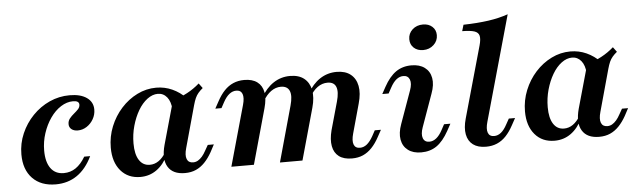

<svg xmlns="http://www.w3.org/2000/svg" viewBox="-44 -797 3193 963"><g transform="rotate(-5 1552.5 -315.0)"><path d="M202.7 11.3Q128.4 11.3 85.9 -32.6Q43.4 -76.5 43.4 -153.4Q43.4 -208.6 65 -258.1Q86.5 -307.7 123.6 -346.1Q160.8 -384.5 208.7 -406.3Q256.7 -428 309.9 -428Q365 -428 396.2 -405.9Q427.4 -383.8 427.4 -345.8Q427.4 -320.2 414.7 -297.9Q402 -275.6 381.2 -262.1Q360.3 -248.5 336.2 -248.5Q316.5 -248.5 304.5 -258.1Q292.4 -267.6 292.4 -283.9Q292.4 -300.3 302 -312.2Q311.6 -324.2 324.1 -334.3Q336.5 -344.4 345.8 -354.3Q355 -364.2 355 -376.8Q355 -396.5 324.4 -396.5Q293.1 -396.5 263.2 -377.4Q233.2 -358.3 209.9 -324.9Q186.6 -291.5 172.8 -249.5Q158.9 -207.4 158.9 -162.4Q158.9 -104.9 181.8 -73.2Q204.7 -41.5 247.6 -41.5Q281.1 -41.5 307.9 -59.7Q334.7 -78 356.5 -114.8H386.3Q356.2 -52 310 -20.4Q263.8 11.3 202.7 11.3Z M628.8 11.3Q566.5 11.3 529.7 -31.9Q493 -75.1 493 -147.8Q493 -203.5 513.4 -254.1Q533.9 -304.7 569.3 -343.8Q604.6 -382.9 650.1 -405.4Q695.6 -428 745.7 -428Q788.2 -428 826.2 -410.9Q864.1 -393.8 895.2 -362L818 -311.5Q815.4 -352.3 797.3 -374.4Q779.1 -396.5 751.4 -396.5Q724.2 -396.5 698.2 -377Q672.1 -357.4 652.3 -323.8Q632.5 -290.2 620.4 -247.3Q608.4 -204.5 608.4 -159Q608.4 -104.3 627.5 -74.9Q646.6 -45.4 681.1 -45.4Q705.3 -45.4 725.8 -59.7Q746.4 -73.9 763.2 -101.9L770.6 -89.6Q746.7 -40.1 710.7 -14.4Q674.8 11.3 628.8 11.3ZM853 11.3Q792.1 11.3 767.9 -28.5Q743.8 -68.2 762.9 -138.5L824 -355.9Q864.7 -369.4 898 -387.2Q931.3 -404.9 960.2 -430.4L978.4 -405.8Q964.7 -394.6 955.5 -383.7Q946.3 -372.9 940 -359Q933.8 -345.1 928.1 -324.5L869.6 -112.9Q859.5 -77.5 867.2 -58.1Q874.9 -38.6 898.3 -38.6Q911.6 -38.6 922.6 -45Q933.7 -51.4 944 -63.2Q954.3 -75.1 962.8 -91.2L978.9 -119.4H1009.5L989.5 -81.7Q972.8 -52 952.8 -31.2Q932.9 -10.4 908.6 0.4Q884.4 11.3 853 11.3Z M1694.2 11.3Q1652.6 11.3 1628.4 -6.9Q1604.3 -25.2 1598.1 -58.9Q1591.8 -92.5 1603.6 -138.5L1643.2 -279.5Q1656.7 -327.6 1646.8 -352.9Q1636.9 -378.1 1604 -378.1Q1577 -378.1 1553.7 -361.4Q1530.5 -344.7 1513.1 -313L1505.4 -330.5Q1532.8 -378.6 1570.3 -403.3Q1607.9 -428 1654.4 -428Q1697.8 -428 1724.4 -407Q1750.9 -386 1758.2 -348.6Q1765.6 -311.2 1751 -259.8L1710.3 -112.9Q1700.3 -77.1 1707.6 -57.8Q1714.9 -38.6 1738.7 -38.6Q1757.2 -38.6 1773.4 -51.6Q1789.5 -64.7 1804.4 -91.2L1819.7 -119.4H1850.7L1831.7 -84.7Q1814.8 -53.1 1794.2 -31.5Q1773.6 -10 1749.4 0.6Q1725.1 11.3 1694.2 11.3ZM1087.2 0 1172.4 -303.8Q1182.4 -339.2 1175.1 -358.7Q1167.8 -378.1 1144.4 -378.1Q1126.3 -378.1 1109.8 -365.3Q1093.3 -352.4 1078.7 -325.4L1063.5 -297.3H1032.4L1051.4 -332Q1068.4 -363.9 1088.7 -385.3Q1109.1 -406.7 1133.9 -417.3Q1158.8 -428 1188.9 -428Q1230.2 -428 1254.5 -409.7Q1278.9 -391.5 1285.1 -358Q1291.3 -324.5 1278.3 -278.1L1200.7 0ZM1331.8 0 1409.5 -279.5Q1423.1 -328 1412.6 -353.1Q1402 -378.1 1369.1 -378.1Q1342.9 -378.1 1319.6 -361.4Q1296.4 -344.7 1278.2 -313L1271.3 -330.5Q1298.7 -378.6 1336.2 -403.3Q1373.8 -428 1419.5 -428Q1463.7 -428 1490.1 -407Q1516.5 -386 1524.2 -348.4Q1531.9 -310.8 1517.8 -259.8L1445.2 0Z M2042.6 11.3Q2001.8 11.3 1976.3 -8Q1950.7 -27.2 1944.5 -61.3Q1938.4 -95.4 1954.5 -139.3L2013.1 -303Q2025.5 -337.2 2017.4 -357.7Q2009.3 -378.1 1985.9 -378.1Q1967.4 -378.1 1951.1 -365.3Q1934.8 -352.4 1920.3 -325.4L1905 -297.3H1873.1L1892.1 -332Q1919.5 -381.9 1952.7 -405Q1985.9 -428 2030.9 -428Q2071.7 -428 2097.4 -408.9Q2123.2 -389.9 2129.4 -355.8Q2135.6 -321.7 2119 -277.4L2060.5 -113.6Q2048.4 -79.9 2056.1 -59.2Q2063.8 -38.6 2087.6 -38.6Q2125.1 -38.6 2153.3 -91.2L2168.5 -119.4H2200.4L2181.4 -84.7Q2153.6 -34.4 2120.6 -11.5Q2087.6 11.3 2042.6 11.3ZM2096.9 -499.2Q2068.2 -499.2 2050.1 -515.7Q2031.9 -532.1 2031.9 -559.4Q2031.9 -588 2053.1 -607.6Q2074.4 -627.1 2106.4 -627.1Q2135.1 -627.1 2153.2 -610.7Q2171.4 -594.2 2171.4 -568.1Q2171.4 -539.1 2149.9 -519.2Q2128.5 -499.2 2096.9 -499.2Z M2368.7 11.3Q2328.3 11.3 2303.7 -6.9Q2279.2 -25.2 2272.7 -59.1Q2266.3 -93 2279.3 -138.5L2380.3 -497.3Q2389.2 -528.8 2385.1 -545.9Q2381 -563 2361 -569.6Q2341 -576.2 2299.8 -576.6L2309.1 -608.1Q2379.5 -609.7 2434.6 -617.5Q2489.8 -625.4 2534.5 -641.1L2386.1 -112.9Q2376 -77.9 2383.1 -58.2Q2390.2 -38.6 2414 -38.6Q2432.6 -38.6 2448.7 -51.6Q2464.8 -64.7 2478.9 -91.2L2494.6 -119.4H2526L2507 -84.7Q2490 -53.1 2469.7 -31.5Q2449.4 -10 2424.5 0.6Q2399.6 11.3 2368.7 11.3Z M2714.2 11.3Q2652 11.3 2615.2 -31.9Q2578.4 -75.1 2578.4 -147.8Q2578.4 -203.5 2598.9 -254.1Q2619.4 -304.7 2654.7 -343.8Q2690.1 -382.9 2735.6 -405.4Q2781.1 -428 2831.2 -428Q2873.7 -428 2911.7 -410.9Q2949.6 -393.8 2980.7 -362L2903.4 -311.5Q2900.9 -352.3 2882.7 -374.4Q2864.6 -396.5 2836.9 -396.5Q2809.7 -396.5 2783.6 -377Q2757.6 -357.4 2737.8 -323.8Q2718 -290.2 2705.9 -247.3Q2693.9 -204.5 2693.9 -159Q2693.9 -104.3 2713 -74.9Q2732 -45.4 2766.5 -45.4Q2790.8 -45.4 2811.3 -59.7Q2831.8 -73.9 2848.7 -101.9L2856.1 -89.6Q2832.1 -40.1 2796.2 -14.4Q2760.3 11.3 2714.2 11.3ZM2938.5 11.3Q2877.6 11.3 2853.4 -28.5Q2829.2 -68.2 2848.3 -138.5L2909.5 -355.9Q2950.2 -369.4 2983.5 -387.2Q3016.8 -404.9 3045.7 -430.4L3063.9 -405.8Q3050.2 -394.6 3041 -383.7Q3031.7 -372.9 3025.5 -359Q3019.3 -345.1 3013.6 -324.5L2955.1 -112.9Q2945 -77.5 2952.7 -58.1Q2960.4 -38.6 2983.8 -38.6Q2997.1 -38.6 3008.1 -45Q3019.2 -51.4 3029.5 -63.2Q3039.8 -75.1 3048.3 -91.2L3064.4 -119.4H3095L3075 -81.7Q3058.3 -52 3038.3 -31.2Q3018.4 -10.4 2994.1 0.4Q2969.9 11.3 2938.5 11.3Z"/></g></svg>

Font: Playfair 5pt SemiExpanded Light 12pt
Style: Italic
Weight: 300
Italic angle: -15.6°
Version: Version 2.000;gftools[0.9.28]